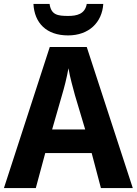

<svg xmlns="http://www.w3.org/2000/svg" viewBox="-20 -956 695 976"><path d="M505 -936H421C412 -884 370 -875 327 -875C273 -875 240 -880 232 -936H150C155 -839 216 -776 326 -776C432 -776 499 -842 505 -936ZM493 0H655L421 -717H233L0 0H162L210 -178H446ZM413 -298H245L295 -472C306 -509 319 -558 328 -609C336 -561 351 -510 361 -472Z"/></svg>

Font: Noto Sans Display
Style: Bold
Weight: 700
Designer: Monotype Design Team
Foundry: Monotype Imaging Inc.
Version: Version 1.900